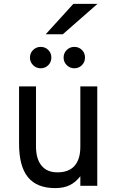

<svg xmlns="http://www.w3.org/2000/svg" viewBox="-20 -955 603 987"><path d="M264 12Q169.5 12 123.8 -44Q78 -100 78 -216V-511H165V-203Q165 -138 193.5 -103.5Q222 -69 275 -69Q333.5 -69 363.2 -102.5Q393 -136 393 -201V-511H480V0H393V-49Q368.5 -17.5 337.8 -2.8Q307 12 264 12ZM362 -604Q339.5 -604 323.2 -620Q307 -636 307 -659Q307 -682.5 323.2 -698.2Q339.5 -714 362 -714Q385.5 -714 401.2 -698.2Q417 -682.5 417 -659Q417 -636 401.2 -620Q385.5 -604 362 -604ZM189 -604Q166.5 -604 150.2 -620Q134 -636 134 -659Q134 -682.5 150.2 -698.2Q166.5 -714 189 -714Q212.5 -714 228.2 -698.2Q244 -682.5 244 -659Q244 -636 228.2 -620Q212.5 -604 189 -604ZM215 -779 357 -935H481L303 -779Z"/></svg>

Font: Overpass
Style: Regular
Weight: 400
Designer: Delve Withrington, Dave Bailey, Thomas Jockin
Foundry: Delve Fonts LLC
Version: Version 4.000